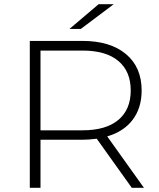

<svg xmlns="http://www.w3.org/2000/svg" viewBox="-20 -895 760 915"><path d="M608 0 441 -234Q404 -229 373 -229H173V0H122V-700H373Q505 -700 580 -637.5Q655 -575 655 -464Q655 -381 612.5 -324.5Q570 -268 491 -245L666 0ZM373 -274Q485 -274 544 -323.5Q603 -373 603 -464Q603 -555 544 -604.5Q485 -654 373 -654H173V-274ZM450 -875H522L365 -757H311Z"/></svg>

Font: Montserrat Alternates Light
Style: Regular
Weight: 300
Designer: Julieta Ulanovsky
Foundry: Julieta Ulanovsky
Version: Version 7.200